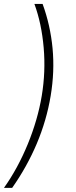

<svg xmlns="http://www.w3.org/2000/svg" viewBox="-27 -781 378 949"><path d="M223.4 -306.8Q203.1 -185.4 154.7 -70.8Q106.2 43.7 33 147.7H-7.5Q61.1 51.1 110.3 -68.7Q159.4 -188.6 179.3 -306.8Q199.2 -425.8 188.9 -545.3Q178.6 -664.8 143.1 -761.4H183.6Q221.9 -656.6 232.8 -542.1Q243.6 -427.6 223.4 -306.8Z"/></svg>

Font: Inter UI Extra Light
Style: Italic
Weight: 200
Italic angle: -9.39999°
Designer: Rasmus Andersson
Foundry: rsms
Version: 3.2;8d6f07862